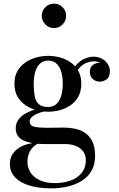

<svg xmlns="http://www.w3.org/2000/svg" viewBox="-20 -777 654 1057"><path d="M263 260Q217 260 175.8 252.5Q134.5 245 102.8 228.5Q71 212 52.8 186.8Q34.5 161.5 34.5 126.5Q34.5 93 49.8 70.5Q65 48 88 34.8Q111 21.5 134.5 15.8Q158 10 175 10H194.5Q164 24.5 147.5 51.2Q131 78 131 114.5Q131 146.5 148.2 173Q165.5 199.5 199.2 215.2Q233 231 281.5 231Q317 231 348 223.2Q379 215.5 402.5 199.8Q426 184 439.2 160.2Q452.5 136.5 452.5 105Q452.5 76 437.8 56.5Q423 37 397.2 26.5Q371.5 16 339 16Q328.5 16 304.5 16Q280.5 16 256.2 16Q232 16 221 16Q151 16 108.8 -4Q66.5 -24 66.5 -71.5Q66.5 -99.5 83.2 -120.8Q100 -142 127.8 -156.2Q155.5 -170.5 189.5 -177.5Q223.5 -184.5 259 -184.5L257.5 -167.5Q242 -167.5 222.5 -163.2Q203 -159 185 -151.2Q167 -143.5 155.2 -132.8Q143.5 -122 143.5 -109Q143.5 -84.5 170 -79Q196.5 -73.5 237.5 -73.5Q255 -73.5 271 -73.8Q287 -74 302.5 -74.2Q318 -74.5 332 -74.5Q360 -74.5 390 -69Q420 -63.5 445.8 -47.2Q471.5 -31 487.5 0Q503.5 31 503.5 82Q503.5 130.5 483.2 164.5Q463 198.5 428.5 219.5Q394 240.5 351 250.2Q308 260 263 260ZM245.5 -162Q214 -162 181.2 -170.5Q148.5 -179 121 -197.5Q93.5 -216 76.5 -245.2Q59.5 -274.5 59.5 -316Q59.5 -357.5 76.5 -386.5Q93.5 -415.5 121 -434Q148.5 -452.5 181.2 -461Q214 -469.5 245.5 -469.5Q277.5 -469.5 309.5 -461Q341.5 -452.5 368.2 -434Q395 -415.5 411.2 -386.5Q427.5 -357.5 427.5 -316Q427.5 -274.5 411.2 -245.2Q395 -216 368.2 -197.5Q341.5 -179 309.5 -170.5Q277.5 -162 245.5 -162ZM245.5 -188Q272.5 -188 290.5 -204.5Q308.5 -221 317 -249.8Q325.5 -278.5 325.5 -316Q325.5 -354 317 -382.5Q308.5 -411 290.5 -427.2Q272.5 -443.5 245.5 -443.5Q218.5 -443.5 200.8 -427.2Q183 -411 174.2 -382.5Q165.5 -354 165.5 -316Q165.5 -278.5 170.5 -249.8Q175.5 -221 192.5 -204.5Q209.5 -188 245.5 -188ZM528.5 -327.5Q508 -327.5 491.2 -341.5Q474.5 -355.5 474.5 -381.5Q474.5 -408 491.8 -419.8Q509 -431.5 528.5 -431.5Q548 -431.5 566 -419.8Q584 -408 584 -386H558Q558 -406.5 541.8 -423Q525.5 -439.5 497 -439.5Q479.5 -439.5 457.5 -431.5Q435.5 -423.5 416 -401.8Q396.5 -380 386.5 -339L368 -352.5Q378 -395.5 400.2 -420Q422.5 -444.5 448.2 -454.8Q474 -465 494.5 -465Q521.5 -465 541.8 -453.5Q562 -442 573.5 -423.8Q585 -405.5 585 -386Q585 -352.5 566.8 -340Q548.5 -327.5 528.5 -327.5ZM277 -622.5Q249.5 -622.5 229.8 -642.5Q210 -662.5 210 -690Q210 -718 229.8 -737.5Q249.5 -757 277 -757Q305 -757 324.5 -737.5Q344 -718 344 -690Q344 -662.5 324.5 -642.5Q305 -622.5 277 -622.5Z"/></svg>

Font: Bodoni Moda 9pt Medium
Style: Regular
Weight: 500
Designer: Owen Earl
Foundry: indestructible type
Version: Version 2.005